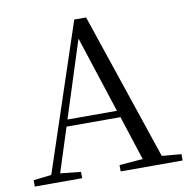

<svg xmlns="http://www.w3.org/2000/svg" viewBox="-81 -814 881 894"><g transform="rotate(-10 359.0 -367.0)"><path d="M332 -643 450 -281H216ZM418 0H711V-30L619 -38L384 -734H328L97 -40L12 -30V0H236V-30L139 -40L206 -249H461L529 -39L418 -30Z"/></g></svg>

Font: Source Han Serif KR
Style: Regular
Weight: 400
Designer: Ryoko NISHIZUKA 西塚涼子 (kana & ideographs); Frank Grießhammer (Latin, Greek & Cyrillic); Wenlong ZHANG 张文龙 (bopomofo); San
Foundry: Adobe
Version: Version 2.001;hotconv 1.1.0;makeotfexe 2.6.0